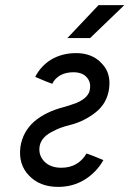

<svg xmlns="http://www.w3.org/2000/svg" viewBox="-20 -720 507 752"><path d="M118 -419Q143 -408 156.5 -402.5Q170 -397 176 -395Q182 -393 183.5 -392.5Q185 -392 185 -392Q194 -412 216 -425Q238 -437 267 -437Q302 -437 319 -418Q337 -399 332 -370Q328 -338 280 -317Q269 -313 257 -309Q245 -305 231 -301Q158 -282 114 -244Q69 -204 60 -145Q51 -76 94 -32Q136 12 208 12Q265 12 311 -16Q358 -45 385 -93Q361 -103 347 -108.5Q333 -114 327 -116Q321 -118 320 -118.5Q319 -119 319 -119Q286 -63 220 -63Q178 -63 154 -87Q130 -112 135 -146Q141 -185 192 -208Q205 -215 219 -220Q233 -225 249 -229Q282 -237 308.5 -250.5Q335 -264 356 -281Q378 -299 390.5 -321.5Q403 -344 407 -371Q416 -433 379 -471Q342 -512 278 -512Q224 -512 181 -487Q140 -462 118 -419ZM244 -571H333L467 -700H366Z"/></svg>

Font: Unageo
Style: Regular-Italic
Weight: 400
Designer: Richard Sepsi
Foundry: Richard Sepsi
Version: Version 2.000